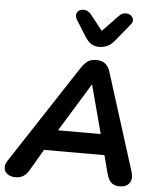

<svg xmlns="http://www.w3.org/2000/svg" viewBox="-70 -1003 882 1064"><g transform="rotate(5 371.0 -471.0)"><path d="M3.8 -77.6 364.6 -628.5Q382.5 -654.5 400.6 -666.3Q418.8 -678 447.5 -678Q476.9 -678 495.8 -663.2Q514.7 -648.3 523.9 -618.4L693.6 -80.8Q707.1 -38.5 689.5 -15Q672 8.4 636.9 8.4Q605.8 8.4 588.9 -6.6Q572.1 -21.7 563.1 -55.8L528.9 -186.9L572.2 -156.4H162.9L216.6 -183.5L128.9 -33.9Q103.7 8.4 56.7 8.4Q30.6 8.4 13.2 -3.2Q-4.3 -14.8 -7.6 -34.9Q-10.9 -54.9 3.8 -77.6ZM252.3 -244.9 230.3 -271.1H542.1L513.7 -242.3L434.4 -541H434ZM374.7 -802.7 320.4 -889.5Q305.7 -912.9 316.8 -931.2Q327.8 -949.4 351.7 -949.2Q375.5 -949 393.8 -927.2L461.9 -841.3L551.9 -934.6Q569.6 -952.2 592.5 -949.3Q615.5 -946.4 625.6 -928.7Q635.7 -910.9 620.3 -892.1L543.4 -797.7Q524.6 -773.6 503 -762.6Q481.3 -751.6 453.8 -751.6Q428.2 -751.6 409.3 -764.3Q390.5 -777 374.7 -802.7Z"/></g></svg>

Font: SN Pro Thin
Style: Italic
Weight: 200
Italic angle: -9°
Designer: Tobias Whetton
Foundry: Supernotes
Version: Version 1.003;Glyphs 3.3 (3324)